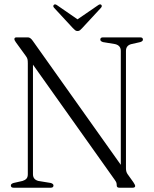

<svg xmlns="http://www.w3.org/2000/svg" viewBox="-20 -874 716 894"><path d="M229 -10.5Q229 0 216.5 0H43Q30.5 0 30.5 -10.5Q30.5 -18 43 -22L85 -31.5Q96.5 -35 103 -42Q109.5 -49 109.5 -63V-579Q109.5 -591.5 108 -598.2Q106.5 -605 100.5 -613L54 -677Q47 -686.5 47 -692Q47 -700 57 -700H110Q121.5 -700 132.5 -684L542.5 -106.5V-637Q542.5 -662 516.5 -668.5L459.5 -678Q447 -682 447 -689.5Q447 -700 459.5 -700H633Q645.5 -700 645.5 -689.5Q645.5 -682 633 -678L591 -668.5Q566.5 -662 566.5 -637V-90Q566.5 -74.5 573.5 -64L601 -25.5Q609.5 -12.5 609.5 -8.5Q609.5 0 598 0H535.5Q523.5 0 523.5 -10.5Q523.5 -18 522 -23Q520.5 -28 514 -37L133.5 -573V-63Q133.5 -38 158.5 -31.5L216.5 -22Q229 -18 229 -10.5ZM363.5 -744Q357.5 -737.5 352.8 -733.5Q348 -729.5 341.5 -729.5Q334.5 -729.5 329.8 -733.2Q325 -737 318.5 -744L232 -837.5Q224.5 -846 231.5 -852Q237 -856.5 247.5 -848.5L341 -784L435 -848.5Q445.5 -856.5 451 -852Q457.5 -846 450 -837.5Z"/></svg>

Font: Fraunces 144pt S050 Light
Style: Regular
Weight: 300
Version: Version 1.000; ttfautohint (v1.8.3)